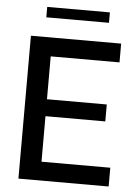

<svg xmlns="http://www.w3.org/2000/svg" viewBox="-57 -892 683 937"><g transform="rotate(5 284.0 -423.5)"><path d="M69 -700H511V-608H174V-398H467V-315H174V-92H511V0H69ZM136 -847H443V-796H136Z"/></g></svg>

Font: Lopes Sans Medium
Style: Regular
Weight: 500
Designer: Gabriel Lam, Diego Maldonado
Foundry: TypeRant, Foresti Design
Version: Version 4.000